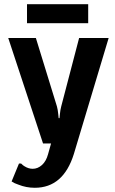

<svg xmlns="http://www.w3.org/2000/svg" viewBox="-20 -680 545 910"><path d="M108 -570V-660H398V-570ZM145 210Q104 210 67 195Q48 189 35 180L70 95H80Q90 105 96 108Q115 120 135 120Q159 120 179 102Q199 84 208 50L222 0H184L19 -500H150L250 -175Q254 -160 256 -140L258 -120H262L264 -140Q266 -160 270 -175L355 -500H495L330 50Q280 210 145 210Z"/></svg>

Font: Scada
Style: Bold
Weight: 700
Designer: Jovanny Lemonad
Foundry: Jovanny Lemonad
Version: Version 4.100;PS 004.100;hotconv 1.0.88;makeotf.lib2.5.64775